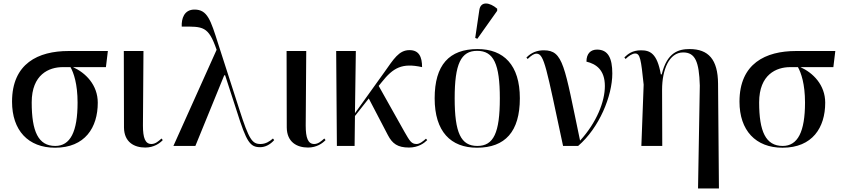

<svg xmlns="http://www.w3.org/2000/svg" viewBox="-20 -824 4753 1084"><path d="M291 10C460 10 532 -104 532 -244C532 -345 463 -413 392 -445H578L589 -536H367C196 -536 48 -466 48 -250C48 -88 139 10 291 10ZM292 0C196 0 159 -82 159 -246C159 -404 257 -445 334 -445H378C396 -413 418 -350 418 -245C418 -80 377 0 292 0Z M800 9C849 9 882 -15 899 -33L892 -42C876 -28 858 -11 835 -11C800 -11 787 -45 787 -115L790 -536H679L680 -104C681 -21 738 9 800 9Z M959 0H1083L1246 -399H1251L1317 -196C1372 -21 1392 7 1449 7C1477 7 1505 -7 1528 -33L1521 -42C1503 -26 1480 -11 1451 -11C1404 -11 1386 -35 1331 -207L1212 -576C1169 -712 1151 -770 1078 -770C1019 -770 1004 -718 1006 -674C1127 -674 1156 -678 1203 -543Z M1719 9C1768 9 1801 -15 1818 -33L1811 -42C1795 -28 1777 -11 1754 -11C1719 -11 1706 -45 1706 -115L1709 -536H1598L1599 -104C1600 -21 1657 9 1719 9Z M1882 0H1982L1984 -169L2062 -268L2170 -61C2195 -13 2225 9 2289 9C2342 9 2375 -16 2392 -33L2385 -41C2369 -27 2350 -11 2332 -11C2302 -11 2293 -29 2264 -79L2118 -339L2135 -360C2200 -442 2250 -470 2363 -445C2363 -504 2345 -541 2292 -541C2232 -541 2203 -491 2149 -415L1984 -185L1989 -536H1878Z M2675 -605 2787 -763V-775C2744 -812 2693 -819 2686 -766L2663 -610ZM2673 10C2832 10 2915 -81 2915 -269C2915 -457 2824 -547 2676 -547C2516 -547 2434 -457 2434 -269C2434 -81 2525 10 2673 10ZM2675 0C2582 0 2547 -74 2547 -269C2547 -463 2582 -537 2674 -537C2767 -537 2802 -463 2802 -269C2802 -74 2767 0 2675 0Z M3159 0H3244C3363 -102 3437 -282 3437 -409C3437 -496 3413 -544 3351 -544C3315 -544 3291 -522 3291 -476C3345 -463 3395 -430 3395 -338C3395 -251 3349 -133 3255 -30C3166 -454 3161 -540 3050 -540C3013 -540 2980 -528 2952 -499L2959 -491C2981 -512 2995 -521 3009 -521C3053 -521 3064 -443 3159 0Z M3921 240H4039L4034 -352C4033 -488 3980 -547 3873 -547C3812 -547 3746 -529 3716 -404H3711C3690 -523 3650 -540 3599 -540C3550 -540 3525 -519 3505 -500L3512 -491C3529 -508 3550 -522 3566 -522C3594 -522 3599 -490 3614 -346L3601 0H3719L3718 -317C3718 -431 3758 -528 3837 -528C3905 -528 3927 -476 3931 -341Z M4398 10C4567 10 4639 -104 4639 -244C4639 -345 4570 -413 4499 -445H4685L4696 -536H4474C4303 -536 4155 -466 4155 -250C4155 -88 4246 10 4398 10ZM4399 0C4303 0 4266 -82 4266 -246C4266 -404 4364 -445 4441 -445H4485C4503 -413 4525 -350 4525 -245C4525 -80 4484 0 4399 0Z"/></svg>

Font: Noto Serif Display Medium
Style: Regular
Weight: 500
Designer: Monotype Design Team
Foundry: Monotype Imaging Inc.
Version: Version 2.009